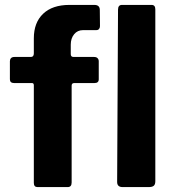

<svg xmlns="http://www.w3.org/2000/svg" viewBox="-20 -762 709 782"><path d="M362.9 -530Q372.8 -530 377.5 -524.9Q382.2 -519.9 382.2 -512.6V-439Q382.2 -423.7 364.8 -423.7H282.4Q271.8 -423.7 271.8 -413.2V-18.8Q271.8 0 255.7 0H132.9Q117.8 0 117.8 -17.1V-414.6Q117.8 -423.7 110.4 -423.7H37.7Q20.3 -423.7 20.3 -439V-512.6Q20.3 -519.9 24.6 -524.9Q29 -530 39.1 -530H105.8Q117.8 -530 117.8 -544.8V-605.9Q117.8 -670 155.7 -706Q193.6 -742 262.9 -742H364.1Q386.5 -742 386.5 -721.5L387.2 -655.6Q387.2 -648.7 383.4 -644Q379.6 -639.3 372.1 -639.3H318.4Q295.7 -639.3 282 -622.6Q268.2 -605.9 268.2 -580V-541.3Q268.2 -530 279.5 -530H362.9ZM612.6 -24.1Q612.6 -10.7 606.3 -5.4Q600 0 585.6 0H479.5Q457.1 0 457.1 -20.7L460.7 -722.7Q460.7 -742 476.8 -742H597.2Q612.6 -742 612.6 -724.2Z"/></svg>

Font: Libre Franklin Thin
Style: Regular
Weight: 100
Designer: Pablo Impallari, Rodrigo Fuenzalida, Nhung Nguyen
Foundry: Impallari Type
Version: Version 3.000